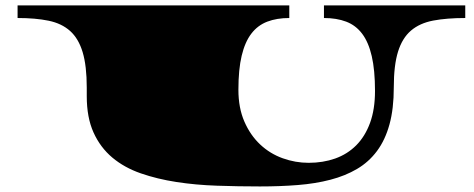

<svg xmlns="http://www.w3.org/2000/svg" viewBox="-20 -650 1725 698"><path d="M295.4 -331.1Q295.4 -410.6 280.5 -460.2Q265.6 -509.8 234.9 -537.4Q204.1 -564.9 156.7 -574.7Q109.4 -584.5 43.9 -584.5V-630.4H1031.7V-584.5Q986.3 -584.5 951.7 -571.3Q917 -558.1 893.8 -527.8Q870.6 -497.6 858.6 -447.5Q846.7 -397.5 846.7 -323.7Q846.7 -257.8 868.4 -208Q890.1 -158.2 925.8 -124.8Q961.4 -91.3 1007.6 -74.7Q1053.7 -58.1 1102.1 -58.1Q1154.3 -58.1 1198.5 -73.7Q1242.7 -89.4 1274.9 -121.6Q1307.1 -153.8 1325.2 -203.1Q1343.3 -252.4 1343.3 -319.3Q1343.3 -395 1331.5 -445.8Q1319.8 -496.6 1296.6 -527.3Q1273.4 -558.1 1238.5 -571.3Q1203.6 -584.5 1157.7 -584.5V-630.4H1671.4V-584.5Q1604 -584.5 1554.9 -575.2Q1505.9 -565.9 1474.1 -538.8Q1442.4 -511.7 1427 -462.2Q1411.6 -412.6 1411.6 -332.5Q1411.6 -254.9 1396 -198Q1380.4 -141.1 1350.6 -101.1Q1320.8 -61 1278.1 -35.9Q1235.4 -10.7 1181.2 3.4Q1127 17.6 1062.5 22.7Q998 27.8 924.8 27.8Q846.2 27.8 768.8 25.1Q691.4 22.5 621.6 11.7Q551.8 1 491.9 -19.8Q432.1 -40.5 388.4 -77.1Q344.7 -113.8 320.1 -168.2Q295.4 -222.7 295.4 -300.3Z"/></svg>

Font: Asset
Style: Regular
Weight: 400
Designer: Riccardo De Franceschi
Foundry: Sorkin Type Co.
Version: Version 1.001